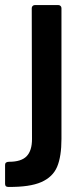

<svg xmlns="http://www.w3.org/2000/svg" viewBox="-69 -531 321 756"><path d="M-49 193V118Q-49 106 -33 106Q15 106 36 84Q57 62 57 17L56 -499Q56 -504 59.5 -507.5Q63 -511 68 -511H161Q166 -511 169.5 -507.5Q173 -504 173 -499V16Q173 85 156 125.5Q139 166 93.5 186Q48 206 -37 205Q-49 205 -49 193Z"/></svg>

Font: Barlow Semi Condensed SemiBold
Style: Regular
Weight: 600
Width: 4
Designer: Jeremy Tribby
Foundry: Tribby Type
Version: Version 1.408